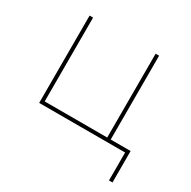

<svg xmlns="http://www.w3.org/2000/svg" viewBox="-149 -646 949 952"><g transform="rotate(30 326.0 -170.0)"><path d="M498 -20V-500H478V-20H120V-500H100V0H592V160H612V-20Z"/></g></svg>

Font: Perun Thin
Style: Regular
Weight: 100
Foundry: Copyright (c) Stefan Peev, Context Ltd, 2016
Version: Version 1.089